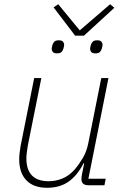

<svg xmlns="http://www.w3.org/2000/svg" viewBox="-20 -878 591 910"><path d="M176 -508 112 -189Q109 -172 107 -155Q105 -138 105 -128Q105 -19 211 -19Q243 -19 275 -31.5Q307 -44 335 -76Q354 -98 372.5 -129Q391 -160 399 -202L460 -508H494L399 -31H481L475 0H399Q366 0 366 -29Q366 -34 366.5 -38.5Q367 -43 368 -49L379 -104H376Q347 -47 305.5 -17.5Q264 12 203 12Q139 12 105 -23.5Q71 -59 71 -123Q71 -137 73 -154.5Q75 -172 78 -188L142 -508ZM336 -709 234 -843 256 -858 358 -734 502 -858 522 -841 378 -709ZM250 -625Q236 -625 230.5 -631.5Q225 -638 225 -646Q225 -651 228 -663Q231 -674 237.5 -680.5Q244 -687 259 -687Q273 -687 278.5 -680.5Q284 -674 284 -666Q284 -661 281 -649Q278 -638 271.5 -631.5Q265 -625 250 -625ZM432 -625Q418 -625 412.5 -631.5Q407 -638 407 -646Q407 -651 410 -663Q413 -674 419.5 -680.5Q426 -687 441 -687Q455 -687 460.5 -680.5Q466 -674 466 -666Q466 -661 463 -649Q460 -638 453.5 -631.5Q447 -625 432 -625Z"/></svg>

Font: IBM Plex Sans ExtLt
Style: Italic
Weight: 200
Italic angle: -11°
Designer: Mike Abbink, Paul van der Laan, Pieter van Rosmalen
Foundry: Bold Monday
Version: Version 3.005